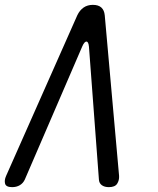

<svg xmlns="http://www.w3.org/2000/svg" viewBox="-31 -760 651 790"><path d="M287 -697Q297 -718 313 -729Q329 -740 351 -740Q374 -740 386 -729Q398 -718 400 -697L459 -36Q460 -18 451 -4Q442 10 417 10Q399 10 388 2Q377 -6 376 -21L335 -568Q333 -589 324.5 -589Q316 -589 307 -568L71 -21Q64 -6 50.5 2Q37 10 19 10Q-6 10 -10 -4Q-14 -18 -6 -36Z"/></svg>

Font: Maple Mono NL Light
Style: Italic
Weight: 300
Italic angle: -10°
Monospace: yes
Designer: subframe7536
Version: Version 7.000